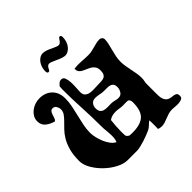

<svg xmlns="http://www.w3.org/2000/svg" viewBox="-233 -1115 1313 1313"><g transform="rotate(-45 423.5 -458.0)"><path d="M138 -721Q195 -721 229.5 -687Q264 -653 264 -596Q264 -558 256.5 -522.5Q249 -487 240.5 -451.5Q232 -416 224.5 -380.5Q217 -345 217 -308Q217 -288 223 -262Q229 -236 239.5 -211Q250 -186 265.5 -165.5Q281 -145 300 -136Q305 -148 307 -161Q309 -174 309 -188Q309 -214 306 -239.5Q303 -265 303 -291Q303 -381 298 -469.5Q293 -558 293 -648Q293 -656 293.5 -664.5Q294 -673 295 -681Q303 -691 312.5 -699Q322 -707 335 -707Q354 -707 361 -687.5Q368 -668 369 -642.5Q370 -617 368 -592Q366 -567 366 -555Q366 -530 378.5 -518.5Q391 -507 409.5 -503.5Q428 -500 449.5 -501.5Q471 -503 489 -503Q506 -503 521 -504Q536 -505 547 -510Q558 -515 564 -527Q570 -539 570 -561Q570 -582 561.5 -595.5Q553 -609 539.5 -617.5Q526 -626 511 -632Q496 -638 482.5 -645Q469 -652 460.5 -662Q452 -672 452 -689V-694Q486 -699 519.5 -696Q553 -693 586 -693Q603 -693 619 -696.5Q635 -700 651 -704.5Q667 -709 682.5 -712.5Q698 -716 714 -716Q724 -716 732.5 -708.5Q741 -701 741 -691Q741 -671 736 -649Q731 -627 724.5 -603Q718 -579 713 -554.5Q708 -530 708 -506Q708 -483 712 -460.5Q716 -438 720.5 -415.5Q725 -393 729 -370.5Q733 -348 733 -324Q733 -310 730 -296.5Q727 -283 727 -269V-172Q727 -139 734.5 -122Q742 -105 754 -97.5Q766 -90 779 -88.5Q792 -87 804 -85Q816 -83 823.5 -77Q831 -71 831 -54Q831 -37 819 -31Q807 -25 790 -23.5Q773 -22 755.5 -24Q738 -26 727 -26Q708 -26 691 -21Q674 -16 658.5 -9.5Q643 -3 627.5 2Q612 7 595 7Q577 7 564 0Q565 -11 565 -20.5Q565 -30 565 -41Q565 -52 565 -62Q565 -72 564 -83Q550 -73 538 -61Q526 -49 511 -41Q498 -35 478 -27Q458 -19 436 -12Q414 -5 393 0Q372 5 358 5H266Q230 5 188 -17Q146 -39 110.5 -73Q75 -107 51.5 -147.5Q28 -188 28 -225Q28 -284 40 -326.5Q52 -369 70 -399Q88 -429 109 -450.5Q130 -472 148 -490Q166 -508 178 -525Q190 -542 190 -564Q190 -579 181 -594Q172 -609 155 -609Q141 -609 134.5 -600Q128 -591 124 -579Q120 -567 116 -554Q112 -541 103 -534Q70 -542 43.5 -562.5Q17 -583 17 -620Q17 -643 28 -661.5Q39 -680 56.5 -693.5Q74 -707 95.5 -714Q117 -721 138 -721ZM362 -401Q362 -377 371.5 -366Q381 -355 396 -351.5Q411 -348 428 -348.5Q445 -349 460 -349Q477 -349 493 -344.5Q509 -340 525 -340Q547 -340 559 -358.5Q571 -377 571 -397Q571 -417 563.5 -427Q556 -437 544 -440.5Q532 -444 517.5 -444Q503 -444 489 -444Q469 -444 449.5 -448.5Q430 -453 410 -453Q387 -453 374.5 -437.5Q362 -422 362 -401ZM380 -270Q377 -243 375 -216.5Q373 -190 373 -163Q373 -143 374 -129Q375 -115 396 -105L424 -104Q501 -104 536.5 -136.5Q572 -169 572 -249Q572 -258 569 -267Q566 -276 558 -281Q546 -283 533.5 -282.5Q521 -282 508 -282Q491 -282 475 -285Q459 -288 442 -288Q425 -288 409.5 -284Q394 -280 380 -270ZM548 -905Q548 -877 538 -854Q528 -832 511 -818Q492 -802 472 -802Q449 -802 402 -825Q365 -842 355 -842Q339 -842 329 -823Q323 -810 320 -807Q317 -803 311 -803Q298 -803 298 -823Q298 -848 308 -872Q319 -896 336 -909Q353 -923 373 -923Q400 -923 442 -901Q478 -884 489 -884Q497 -884 505 -890Q514 -898 523 -913Q528 -922 536 -922Q548 -922 548 -905Z"/></g></svg>

Font: CAT Altenglisch
Style: Regular
Weight: 400
Designer: Peter Wiegel
Foundry: Peter Wiegel, CAT Fonts
Version: Version 1.000